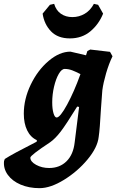

<svg xmlns="http://www.w3.org/2000/svg" viewBox="-97 -738 606 1000"><path d="M-76 101 -72 90Q-34 65 94 0L95 -8Q62 -23 44.5 -59Q27 -95 27 -146Q27 -222 63 -297Q99 -372 156 -420.5Q213 -469 270 -469L351 -450L358 -472L373 -480L476 -468L489 -445Q470 -406 455.5 -356Q441 -306 436 -268Q436 -269 429 -174Q423 -64 417 -25Q411 30 359 92.5Q307 155 236.5 198.5Q166 242 109 242Q54 242 10.5 223.5Q-33 205 -56.5 172.5Q-80 140 -76 101ZM322 -352Q299 -364 279.5 -371.5Q260 -379 240 -379Q224 -379 209 -353Q194 -327 184.5 -286.5Q175 -246 175 -205Q175 -171 181.5 -148.5Q188 -126 198 -126Q216 -126 252.5 -193Q289 -260 322 -352ZM292 3 315 -181 305 -183Q247 -89 219 -52.5Q191 -16 164 3Q61 71 61 83Q61 104 91 120.5Q121 137 159 137Q214 137 249.5 102Q285 67 292 3ZM392 -718 414 -713 440 -667Q418 -612 374 -575Q330 -538 267 -538Q204 -538 168.5 -575Q133 -612 125 -667L163 -713L185 -718Q195 -684 220 -666.5Q245 -649 280 -649Q315 -649 344.5 -666.5Q374 -684 392 -718Z"/></svg>

Font: Alegreya ExtraBold
Style: Italic
Weight: 800
Italic angle: -7°
Designer: Juan Pablo del Peral
Foundry: Huerta Tipografica
Version: Version 2.007; ttfautohint (v1.6)